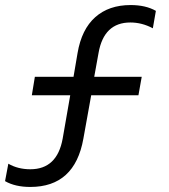

<svg xmlns="http://www.w3.org/2000/svg" viewBox="-48 -730 668 760"><path d="M259 -520Q275 -614 329 -662Q383 -710 469 -710Q529 -710 569 -687L557 -618Q514 -641 468 -641Q363 -641 342 -520L325 -426H513L500 -353H313L282 -181Q248 10 72 10Q12 10 -28 -13L-15 -82Q23 -60 72 -60Q178 -60 200 -181L230 -353H78L90 -426H243Z"/></svg>

Font: CommitMono
Style: 450Regular
Weight: 450
Designer: Eigil Nikolajsen
Foundry: Eigil Nikolajsen
Version: Version 1.002